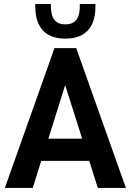

<svg xmlns="http://www.w3.org/2000/svg" viewBox="-20 -928 645 948"><path d="M420.9 -133.8H183.6L141.6 0H3.9L249 -690.4H356.4L601.6 0H462.9ZM385.7 -243.2 301.8 -507.8 218.8 -243.2ZM302.7 -737.3Q229.5 -737.3 191.9 -777.8Q154.3 -818.4 154.3 -894.5V-908.2H231.4V-894.5Q231.4 -807.6 302.7 -807.6Q374 -807.6 374 -894.5V-908.2H451.2V-894.5Q451.2 -818.4 413.6 -777.8Q376 -737.3 302.7 -737.3Z"/></svg>

Font: Dinish
Style: Bold
Weight: 700
Designer: Bert Driehuis
Foundry: Playbeing
Version: Version 3.006; git-39231f3c-release